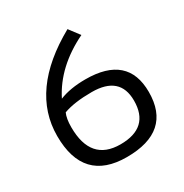

<svg xmlns="http://www.w3.org/2000/svg" viewBox="-167 -852 949 989"><g transform="rotate(-30 307.5 -357.0)"><path d="M48.8 -268.6Q48.8 -540 370.1 -719.2L417 -657.2Q240.2 -571.3 166 -423.3Q230 -449.2 320.3 -449.2Q571.3 -449.2 571.3 -229.5Q571.3 4.9 306.2 4.9Q48.8 4.9 48.8 -268.6ZM310.5 -68.4Q482.9 -68.4 482.9 -229.5Q482.9 -376 315.9 -376Q211.4 -376 147.9 -352.5Q134.3 -323.2 134.3 -271.5Q134.3 -68.4 310.5 -68.4Z"/></g></svg>

Font: Voltera
Style: Regular
Weight: 400
Designer: Bernd Montag
Version: Version 1.301